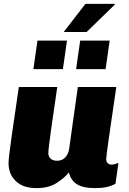

<svg xmlns="http://www.w3.org/2000/svg" viewBox="-20 -959 667 989"><path d="M229 -171Q229 -152 241 -141.5Q253 -131 275 -131Q300 -131 316 -148Q332 -165 336 -191L381 -511H579Q527 -161 527 -140Q527 -126 535 -118.5Q543 -111 554 -111Q569 -111 590 -120L575 -13Q538 10 471 10Q407 10 375.5 -10.5Q344 -31 335 -71Q312 -42 271 -16Q230 10 168 10Q99 10 61.5 -26Q24 -62 24 -119Q24 -144 40.5 -260Q57 -376 77 -511H275Q257 -391 243 -290.5Q229 -190 229 -171ZM571 -939 572 -936 426 -794H308L420 -939ZM304 -603H152L173 -750H325ZM524 -603H372L393 -750H545Z"/></svg>

Font: Chivo Black Italic
Style: Regular
Weight: 900
Italic angle: -8.05°
Designer: Hector Gatti
Foundry: Omnibus-Type
Version: Version 1.007